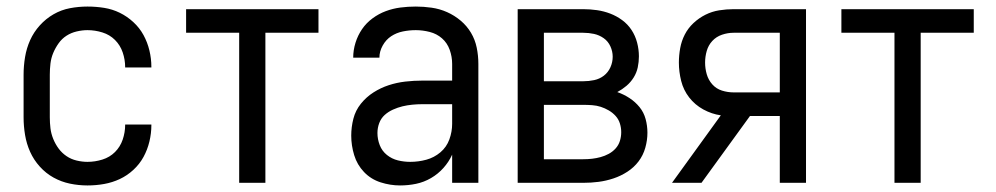

<svg xmlns="http://www.w3.org/2000/svg" viewBox="-20 -558 3040 586"><path d="M247 8Q273 8 298 3.5Q323 -1 345.5 -11.5Q368 -22 387 -39.5Q406 -57 418 -79Q430 -101 436 -126Q442 -151 442 -176Q442 -177 442 -177.5Q442 -178 442 -178H362Q362 -178 362 -177.5Q362 -177 362 -177Q362 -154 354.5 -132Q347 -110 331 -94Q315 -78 292.5 -71Q270 -64 247 -64Q231 -64 214 -68Q197 -72 183 -81.5Q169 -91 159 -104.5Q149 -118 142.5 -134Q136 -150 134 -166.5Q132 -183 132 -200V-330Q132 -347 134 -364Q136 -381 142.5 -396.5Q149 -412 159 -426Q169 -440 183 -449Q197 -458 214 -462Q231 -466 247 -466Q270 -466 292.5 -459Q315 -452 331 -436Q347 -420 354.5 -398Q362 -376 362 -353Q362 -353 362 -353Q362 -353 362 -352H442Q442 -353 442 -353.5Q442 -354 442 -354Q442 -379 436 -404Q430 -429 418 -451Q406 -473 387 -490.5Q368 -508 345.5 -519Q323 -530 298 -534Q273 -538 247 -538Q220 -538 193.5 -533Q167 -528 143.5 -514.5Q120 -501 101.5 -480.5Q83 -460 72 -435.5Q61 -411 56.5 -384Q52 -357 52 -330V-200Q52 -173 56.5 -146Q61 -119 72 -94.5Q83 -70 101.5 -49.5Q120 -29 143.5 -16Q167 -3 193.5 2.5Q220 8 247 8Z M710 0H790V-458H952V-530H548V-458H710Z M1201 8Q1226 8 1250 3Q1274 -2 1295.5 -14.5Q1317 -27 1333.5 -45.5Q1350 -64 1360 -86V0H1440V-363Q1440 -388 1435 -412.5Q1430 -437 1417.5 -458Q1405 -479 1386 -495Q1367 -511 1344.5 -521Q1322 -531 1297.5 -534.5Q1273 -538 1249 -538Q1225 -538 1202 -535Q1179 -532 1157.5 -524Q1136 -516 1117 -502Q1098 -488 1085 -469Q1072 -450 1065 -427.5Q1058 -405 1058 -382Q1058 -382 1058 -382Q1058 -382 1058 -382H1138Q1138 -401 1148 -419Q1158 -437 1174 -447.5Q1190 -458 1209.5 -462Q1229 -466 1249 -466Q1270 -466 1291.5 -460.5Q1313 -455 1329 -441Q1345 -427 1352.5 -406Q1360 -385 1360 -363V-312H1269Q1243 -312 1217 -309Q1191 -306 1166.5 -298Q1142 -290 1120 -276Q1098 -262 1081.5 -241.5Q1065 -221 1058.5 -195.5Q1052 -170 1052 -144Q1052 -114 1061 -84.5Q1070 -55 1091 -33Q1112 -11 1141.5 -1.5Q1171 8 1201 8ZM1232 -64Q1213 -64 1194.5 -68.5Q1176 -73 1161 -85Q1146 -97 1139 -115Q1132 -133 1132 -152Q1132 -168 1137.5 -182.5Q1143 -197 1154 -207Q1165 -217 1179.5 -223.5Q1194 -230 1208.5 -233.5Q1223 -237 1238.5 -238.5Q1254 -240 1269 -240H1360V-180Q1360 -156 1351.5 -132.5Q1343 -109 1324 -93Q1305 -77 1281 -70.5Q1257 -64 1232 -64Z M1560 0H1760Q1784 0 1807 -3Q1830 -6 1852.5 -13.5Q1875 -21 1895 -34Q1915 -47 1929 -65.5Q1943 -84 1949.5 -107Q1956 -130 1956 -153Q1956 -174 1950.5 -194.5Q1945 -215 1932 -231Q1919 -247 1901.5 -258.5Q1884 -270 1864 -277Q1879 -285 1892 -296Q1905 -307 1914 -321.5Q1923 -336 1926.5 -352.5Q1930 -369 1930 -386Q1930 -407 1924.5 -428Q1919 -449 1907.5 -466.5Q1896 -484 1879 -496.5Q1862 -509 1842.5 -516.5Q1823 -524 1802 -527Q1781 -530 1760 -530H1560ZM1640 -310V-458H1760Q1777 -458 1793 -454.5Q1809 -451 1822.5 -441.5Q1836 -432 1843 -416.5Q1850 -401 1850 -385Q1850 -368 1843 -352.5Q1836 -337 1823 -327Q1810 -317 1793.5 -313.5Q1777 -310 1760 -310ZM1640 -72V-238H1760Q1774 -238 1787.5 -237Q1801 -236 1813.5 -232Q1826 -228 1838 -221Q1850 -214 1859 -204Q1868 -194 1872 -181Q1876 -168 1876 -155Q1876 -155 1876 -155Q1876 -155 1876 -154Q1876 -141 1872 -128Q1868 -115 1859 -105Q1850 -95 1838 -88.5Q1826 -82 1813 -78.5Q1800 -75 1787 -73.5Q1774 -72 1760 -72Z M2031 0H2121L2269 -204H2360V0H2440V-530H2219Q2197 -530 2175 -526.5Q2153 -523 2133 -513Q2113 -503 2096.5 -487.5Q2080 -472 2070 -452.5Q2060 -433 2056 -411Q2052 -389 2052 -367Q2052 -339 2059 -311Q2066 -283 2083.5 -260.5Q2101 -238 2126.5 -224Q2152 -210 2180 -206ZM2219 -276Q2201 -276 2183.5 -281.5Q2166 -287 2154 -300.5Q2142 -314 2137 -331.5Q2132 -349 2132 -367Q2132 -385 2137 -402.5Q2142 -420 2154 -433Q2166 -446 2183.5 -452Q2201 -458 2219 -458H2360V-276Z M2710 0H2790V-458H2952V-530H2548V-458H2710Z"/></svg>

Font: Iosevka SS09
Style: Regular
Weight: 400
Monospace: yes
Designer: Belleve Invis
Foundry: Belleve Invis
Version: Version 5.2.1; ttfautohint (v1.8.3)